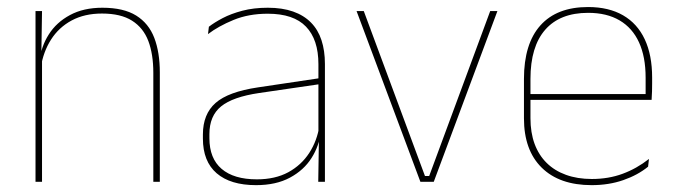

<svg xmlns="http://www.w3.org/2000/svg" viewBox="-20 -517 1926 546"><path d="M416 0V-310Q416 -363 401.8 -400.5Q387.5 -438 355.5 -458.2Q323.5 -478.5 270 -478.5Q220.5 -478.5 183.8 -458.8Q147 -439 125 -404.2Q103 -369.5 96 -325L87 -344H92.5Q97 -385 118.8 -419.2Q140.5 -453.5 179 -474.2Q217.5 -495 271 -495Q331.5 -495 367.2 -472.8Q403 -450.5 418.8 -409.2Q434.5 -368 434.5 -311V0ZM81 0V-485.5H99.5L97.5 -358.5H99.5V0Z M885 0 887 -128 885.5 -131.5V-292V-334.5Q885.5 -404.5 850.2 -441.2Q815 -478 741.5 -478Q687 -478 644 -460.2Q601 -442.5 571.5 -420L574 -441Q589.5 -453 613.2 -465.5Q637 -478 669.2 -486.5Q701.5 -495 741.5 -495Q783 -495 813.5 -484.2Q844 -473.5 864.2 -453Q884.5 -432.5 894.2 -402.8Q904 -373 904 -335V0ZM708 9.5Q635.5 9.5 596.2 -24.2Q557 -58 557 -123V-134.5Q557 -192.5 593 -224.2Q629 -256 713.5 -268.5L894.5 -295.5L895 -278.5L717 -252.5Q642 -241.5 608.8 -214.5Q575.5 -187.5 575.5 -135.5V-124Q575.5 -66.5 610.2 -36.8Q645 -7 710.5 -7Q762.5 -7 799.8 -27.2Q837 -47.5 859.5 -82.2Q882 -117 888.5 -160.5L898 -142H892Q888 -102.5 866 -67.8Q844 -33 804.5 -11.8Q765 9.5 708 9.5Z M1200.5 -16.5 1374 -485.5H1394.5L1213.5 0H1175.5L994 -485.5H1014.5L1188.5 -16.5Z M1662.5 9.5Q1571 9.5 1520.5 -40.2Q1470 -90 1470 -180.5V-292.5Q1470 -392.5 1516.8 -444.8Q1563.5 -497 1652.5 -497Q1711 -497 1751.8 -473.5Q1792.5 -450 1813.5 -405.2Q1834.5 -360.5 1834.5 -296.5V-279.5Q1834.5 -268.5 1834.2 -257.5Q1834 -246.5 1833 -233H1816Q1816 -250.5 1816 -266.5Q1816 -282.5 1816 -296Q1816 -355.5 1797.2 -396.5Q1778.5 -437.5 1742 -459Q1705.5 -480.5 1652.5 -480.5Q1572.5 -480.5 1530.5 -432.5Q1488.5 -384.5 1488.5 -292.5V-243.5V-239.5V-181Q1488.5 -140 1500.2 -108Q1512 -76 1534.5 -53.8Q1557 -31.5 1589.5 -19.8Q1622 -8 1663 -8Q1710.5 -8 1750.5 -22.8Q1790.5 -37.5 1825.5 -65L1823 -43Q1793.5 -19 1752.5 -4.8Q1711.5 9.5 1662.5 9.5ZM1478.5 -233V-249.5H1826.5V-233Z"/></svg>

Font: Anek Bangla Medium Thin
Style: Regular
Weight: 250
Version: Version 1.003